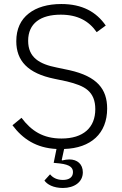

<svg xmlns="http://www.w3.org/2000/svg" viewBox="-20 -730 608 955"><path d="M282 -657C182 -657 120 -614 120 -527C120 -444 176 -411 263 -394L325 -381C464 -350 513 -286 513 -190C513 -66 432 7 299 11L287 66L289 68C302 65 314 63 325 63C364 63 392 86 392 127C392 176 349 205 293 205C245 205 214 187 201 168L229 137C242 153 262 165 293 165C322 165 343 153 343 126C343 115 339 106 330 99C321 92 304 86 278 83L247 80L261 11C160 6 93 -39 42 -107L87 -144C136 -79 194 -41 286 -41C394 -41 454 -95 454 -187C454 -230 441 -260 417 -281C393 -302 357 -314 313 -325L251 -338C118 -365 61 -428 61 -525C61 -586 83 -632 123 -663C162 -694 218 -710 285 -710C389 -710 459 -671 506 -603L461 -570C422 -626 366 -657 282 -657Z"/></svg>

Font: Plexus Sans Light
Style: Regular
Weight: 300
Version: Version 2.001;PS 002.001;hotconv 1.0.70;makeotf.lib2.5.58329